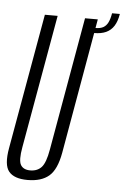

<svg xmlns="http://www.w3.org/2000/svg" viewBox="-63 -743 513 786"><g transform="rotate(5 193.5 -350.0)"><path d="M80 5Q136.5 5 168 -21.8Q199.5 -48.5 212 -118.5L309.5 -675H257L160.5 -127Q151 -72 133.8 -53.5Q116.5 -35 87.5 -35Q59.5 -35 48.5 -53.5Q37.5 -72 47.5 -127L144.5 -675H92L-6.5 -118.5Q-19 -48.5 3 -21.8Q25 5 80 5ZM302 -639 299 -618Q328.5 -618 348.5 -627.2Q368.5 -636.5 380.5 -655.5Q392.5 -674.5 397.5 -705H365.5Q361.5 -681.5 354.5 -667.2Q347.5 -653 335.5 -646Q323.5 -639 302 -639Z"/></g></svg>

Font: Anybody ExtraCondensed Light
Style: Italic
Weight: 300
Width: 2
Italic angle: -10°
Version: Version 1.113;gftools[0.9.25]